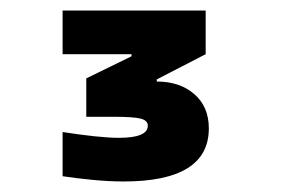

<svg xmlns="http://www.w3.org/2000/svg" viewBox="-20 -750 540 365"><path d="M215 -405Q188 -405 156.5 -408Q125 -411 99 -415V-499Q131 -494 159 -491Q187 -488 206 -488Q261 -488 261 -511Q261 -521 247.5 -524.5Q234 -528 195 -528H144V-601L230 -643V-647H99V-730H371V-647L278 -599V-595Q322 -595 349.5 -571Q377 -547 377 -506Q377 -405 215 -405Z"/></svg>

Font: M PLUS 1 Code
Style: Bold
Weight: 700
Designer: Coji Morishita
Foundry: UNDERFOREST DESIGN
Version: Version 1.002